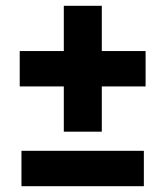

<svg xmlns="http://www.w3.org/2000/svg" viewBox="-20 -642 571 662"><path d="M54 -122H476V0H54ZM331 -466H482V-344H331V-188H200V-344H48V-466H200V-622H331Z"/></svg>

Font: FiraGOUPP
Style: Bold
Weight: 700
Designer: bBox Type
Foundry: bBox Type GmbH
Version: Version 1.001